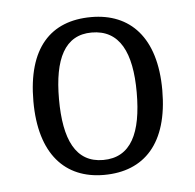

<svg xmlns="http://www.w3.org/2000/svg" viewBox="-36 -755 418 411"><g transform="rotate(-5 173.0 -549.5)"><path d="M172 -380C259 -380 312 -436 312 -550C312 -664 257 -719 174 -719C86 -719 35 -664 35 -550C35 -436 89 -380 172 -380ZM173 -412C114 -412 90 -463 90 -550C90 -636 114 -686 172 -686C232 -686 257 -636 257 -550C257 -463 233 -412 173 -412Z"/></g></svg>

Font: Noto Serif Devanagari SemiCondensed Light
Style: Regular
Weight: 300
Width: 4
Designer: Universal Thirst, Indian Type Foundry and the Monotype Design Team
Foundry: Monotype Imaging Inc.
Version: Version 2.004